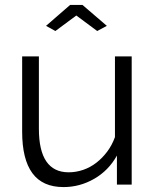

<svg xmlns="http://www.w3.org/2000/svg" viewBox="-20 -750 624 780"><path d="M167 -645 265 -730H315L414 -645L375 -624L290 -687L205 -624ZM238 10Q153 10 111.5 -46.5Q70 -103 70 -215V-521H138V-227Q138 -50 259 -50Q289 -50 318 -60Q347 -70 371.5 -89Q396 -108 415.5 -134Q435 -160 447 -193V-521H515V0H455V-118Q421 -57 362.5 -23.5Q304 10 238 10Z"/></svg>

Font: IngvarSans
Style: Regular
Weight: 400
Version: Version 1.000